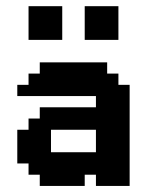

<svg xmlns="http://www.w3.org/2000/svg" viewBox="-20 -613 484 633"><path d="M259.3 -592.6H370.4V-481.5H259.3ZM74.1 -592.6H185.2V-481.5H74.1ZM148.1 -111.1H296.3V-185.2H148.1ZM37 -185.2H74.1V-222.2H111.1V-259.3H296.3V-296.3H37V-333.3H74.1V-370.4H111.1V-407.4H333.3V-370.4H370.4V-333.3H407.4V0H296.3V-37H259.3V0H111.1V-37H74.1V-74.1H37Z"/></svg>

Font: Jersey 15
Style: Regular
Weight: 400
Designer: Sarah Cadigan-Fried
Version: Version 1.001; ttfautohint (v1.8.4.7-5d5b)